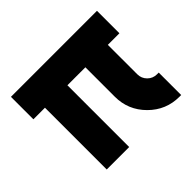

<svg xmlns="http://www.w3.org/2000/svg" viewBox="-123 -653 806 806"><g transform="rotate(-45 280.0 -250.0)"><path d="M25 -500V-366.7H93.7V0H227V-366.7H333.7V-192Q333.7 -112.7 390 -56.3Q446.3 0 525.7 0H535.7V-133.3H525.7Q501.2 -133.3 484.1 -150.4Q467 -167.6 467 -192V-366.7H535.7V-500Z"/></g></svg>

Font: Unageo Variable
Style: Regular
Weight: 300
Designer: Richard Sepsi
Foundry: Richard Sepsi
Version: Version 2.200